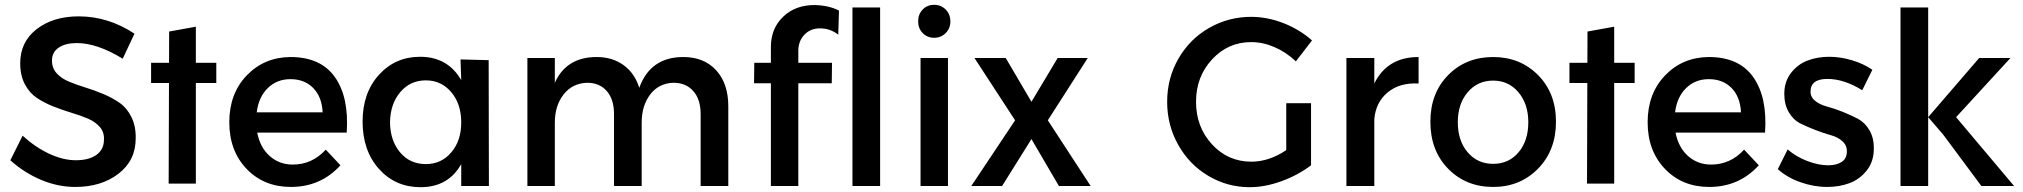

<svg xmlns="http://www.w3.org/2000/svg" viewBox="-20 -773 8407 798"><path d="M490 -529Q384 -594 299 -594Q252 -594 224 -575Q196 -556 196 -521Q196 -490 215.5 -468.5Q235 -447 266 -434Q297 -421 334.5 -409.5Q372 -398 409 -382.5Q446 -367 476.5 -346Q507 -325 526 -287Q545 -249 544 -198Q544 -106 472.5 -51Q401 4 293 4Q220 4 149.5 -26Q79 -56 23 -107L74 -209Q128 -160 185.5 -133.5Q243 -107 295 -107Q350 -107 381 -129.5Q412 -152 412 -192Q414 -223 395 -245Q376 -267 345.5 -280Q315 -293 278 -304Q241 -315 203 -330Q165 -345 134 -365.5Q103 -386 83.5 -422.5Q64 -459 64 -510Q64 -599 132.5 -652Q201 -705 307 -705Q430 -705 539 -633Z M794 -173V-10H681L747 -100ZM683 -514H793V-434H683ZM608 -512H879V-428H608ZM683 -642 794 -662V-10H681ZM682 -10 794 -173V-10ZM735 -39 769 -31Q751 -21 751 -22Q751 -22 752 -24Q755 -38 735 -39ZM797 -658Z M1187 -536Q1313 -536 1372 -452.5Q1431 -369 1421 -222H1049Q1061 -160 1101 -124.5Q1141 -89 1197 -89Q1277 -89 1334 -151L1395 -86Q1313 4 1189 4Q1077 4 1005 -71Q933 -146 933 -265Q933 -384 1005.5 -459.5Q1078 -535 1187 -536ZM1047 -306H1321Q1318 -370 1282 -407Q1246 -444 1187 -444Q1131 -444 1093 -407Q1055 -370 1047 -306Z M1894 -526 2011 -523 2012 0H1897V-91Q1843 5 1728 5Q1623 5 1555 -71Q1487 -147 1487 -268Q1487 -387 1555 -462Q1623 -537 1726 -537Q1841 -537 1897 -440ZM1750 -91Q1814 -91 1855.5 -139.5Q1897 -188 1897 -264Q1897 -341 1855.5 -390Q1814 -439 1750 -439Q1685 -439 1643.5 -390Q1602 -341 1601 -264Q1602 -188 1643 -139.5Q1684 -91 1750 -91Z M2820 -536Q2906 -536 2956.5 -481Q3007 -426 3007 -331V0H2892V-299Q2892 -360 2861.5 -394.5Q2831 -429 2779 -429Q2718 -427 2682.5 -380.5Q2647 -334 2647 -263V0H2532V-299Q2532 -360 2502 -394.5Q2472 -429 2420 -429Q2359 -427 2322.5 -380.5Q2286 -334 2286 -263V0H2172V-532H2286V-429Q2334 -536 2460 -536Q2525 -536 2571.5 -502.5Q2618 -469 2637 -408Q2683 -536 2820 -536Z M3184 -578Q3184 -655 3235.5 -704Q3287 -753 3368 -752Q3427 -750 3467 -729L3464 -629Q3430 -655 3390 -655Q3350 -656 3324 -629.5Q3298 -603 3298 -561V-512H3438L3437 -427H3298V0H3184V-427H3114L3115 -512H3184ZM3523 -742H3638V0H3523Z M3930 -684Q3930 -655 3910.5 -635.5Q3891 -616 3862.5 -616Q3834 -616 3815 -635.5Q3796 -655 3796 -684Q3796 -714 3815 -733.5Q3834 -753 3862.5 -753Q3891 -753 3910.5 -733.5Q3930 -714 3930 -684ZM3806 -532H3920V0H3806Z M4030 -532H4160L4267 -350L4376 -532H4501L4335 -273L4513 0H4381L4267 -195L4145 0H4017L4199 -273Z M5326 -149V-344H5429V-86Q5375 -45 5306.5 -20Q5238 5 5174 5Q5082 5 5003 -41.5Q4924 -88 4877.5 -170Q4831 -252 4831 -350Q4831 -448 4878 -529.5Q4925 -611 5005.5 -657Q5086 -703 5180 -703Q5247 -703 5314 -677Q5381 -651 5433 -605L5366 -518Q5326 -556 5277.5 -577Q5229 -598 5180 -598Q5084 -598 5017.5 -526Q4951 -454 4951 -350Q4951 -245 5017.5 -173Q5084 -101 5181 -101Q5254 -101 5326 -149Z M5692 -426Q5746 -536 5876 -536V-426Q5797 -430 5747.5 -389Q5698 -348 5692 -278V0H5576V-532H5692Z M6186 -536Q6298 -536 6372.5 -461Q6447 -386 6447 -267Q6447 -148 6372.5 -72Q6298 4 6186 4Q6073 4 5999 -71.5Q5925 -147 5925 -267Q5925 -386 5999 -461Q6073 -536 6186 -536ZM6186 -438Q6121 -438 6080 -389.5Q6039 -341 6039 -265Q6039 -188 6080 -140Q6121 -92 6186 -92Q6251 -92 6291.5 -140Q6332 -188 6332 -265Q6332 -341 6291 -389.5Q6250 -438 6186 -438Z M6689 -173V-10H6576L6642 -100ZM6578 -514H6688V-434H6578ZM6503 -512H6774V-428H6503ZM6578 -642 6689 -662V-10H6576ZM6577 -10 6689 -173V-10ZM6630 -39 6664 -31Q6646 -21 6646 -22Q6646 -22 6647 -24Q6650 -38 6630 -39ZM6692 -658Z M7082 -536Q7208 -536 7267 -452.5Q7326 -369 7316 -222H6944Q6956 -160 6996 -124.5Q7036 -89 7092 -89Q7172 -89 7229 -151L7290 -86Q7208 4 7084 4Q6972 4 6900 -71Q6828 -146 6828 -265Q6828 -384 6900.5 -459.5Q6973 -535 7082 -536ZM6942 -306H7216Q7213 -370 7177 -407Q7141 -444 7082 -444Q7026 -444 6988 -407Q6950 -370 6942 -306Z M7720 -398Q7644 -445 7575 -445Q7505 -445 7505 -392Q7505 -369 7524.5 -353.5Q7544 -338 7574 -330Q7604 -322 7638 -308.5Q7672 -295 7701.5 -279.5Q7731 -264 7750 -231.5Q7769 -199 7768 -154Q7768 -102 7739 -65Q7710 -28 7667.5 -12Q7625 4 7574 4Q7519 4 7463.5 -15.5Q7408 -35 7369 -70L7410 -152Q7444 -122 7491 -104Q7538 -86 7578 -86Q7613 -86 7634.5 -100Q7656 -114 7656 -143Q7657 -168 7638 -185.5Q7619 -203 7590 -211Q7561 -219 7527 -232Q7493 -245 7463.5 -259.5Q7434 -274 7415 -306Q7396 -338 7396 -383Q7396 -434 7424 -470Q7452 -506 7493 -521.5Q7534 -537 7583 -537Q7629 -537 7677.5 -522.5Q7726 -508 7762 -483Z M8215 0 8056 -214 7994 -286V0H7879V-742H7994V-286L8206 -532H8336L8110 -286L8351 0Z"/></svg>

Font: Steamflix Grotesk
Style: Regular
Weight: 400
Designer: Julieta Ulanovsky
Foundry: Julieta Ulanovsky
Version: Version 4.000;PS 004.000;hotconv 1.0.88;makeotf.lib2.5.64775